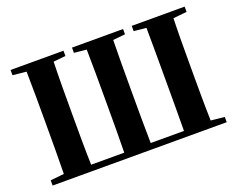

<svg xmlns="http://www.w3.org/2000/svg" viewBox="-117 -957 1441 1166"><g transform="rotate(-20 603.5 -373.5)"><path d="M216 0H1166V-34L1078 -43C1075 -146 1075 -249 1075 -353V-395C1075 -499 1075 -603 1078 -704L1166 -713V-747H824V-713L904 -705C905 -602 905 -499 905 -394V-353C905 -246 905 -141 904 -39H689C687 -141 687 -246 687 -353V-395C687 -499 687 -602 689 -705L768 -713V-747H438V-713L518 -705C520 -604 520 -500 520 -394V-353C520 -248 520 -143 518 -39H304C301 -141 301 -246 301 -353V-394C301 -499 301 -602 304 -705L383 -713V-747H41V-713L129 -704C131 -603 131 -499 131 -395V-353C131 -249 131 -146 129 -43L41 -34V0Z"/></g></svg>

Font: Noto Serif CJK SC Black
Style: Regular
Weight: 900
Designer: Ryoko NISHIZUKA 西塚涼子 (kana & ideographs); Frank Grießhammer (Latin, Greek & Cyrillic); Wenlong ZHANG 张文龙 (bopomofo); San
Foundry: Adobe
Version: Version 2.001;hotconv 1.1.0;makeotfexe 2.6.0